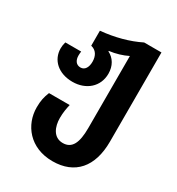

<svg xmlns="http://www.w3.org/2000/svg" viewBox="-188 -663 946 1029"><g transform="rotate(30 284.5 -148.5)"><path d="M293 250C431 250 508 161 508 5V-547H401C333 -513 251 -491 164 -483V-390C197 -383 213 -355 213 -319C213 -285 199 -260 172 -260C145 -260 131 -281 131 -311C131 -320 132 -328 133 -336H35C31 -323 29 -310 29 -296C29 -225 85 -172 173 -172C256 -172 319 -225 319 -306C319 -354 297 -391 259 -410V-413C300 -418 339 -430 371 -446V0C371 91 349 138 292 138C234 138 212 83 212 29C212 -5 217 -31 223 -57H95C82 -25 76 1 76 42C76 149 152 250 293 250Z"/></g></svg>

Font: Noto Sans Georgian Condensed Bold
Style: Regular
Weight: 700
Width: 3
Designer: Monotype Design Team, Akaki Razmadze
Foundry: Google LLC
Version: Version 2.005